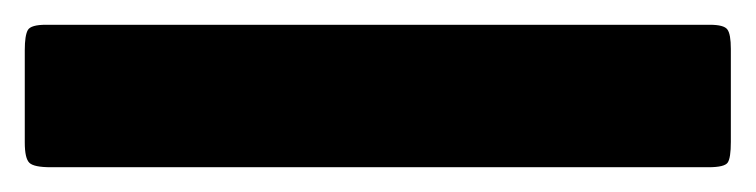

<svg xmlns="http://www.w3.org/2000/svg" viewBox="-25 -40 610 155"><path d="M242 -20Q230 -20 227.5 -15.8Q225 -11.5 225 0.5V75Q225 88 228.8 91.5Q232.5 95 246 95H547Q560 95 562.5 91.2Q565 87.5 565 74.5V-0.5Q565 -12.5 562.2 -16.2Q559.5 -20 548 -20ZM12 -20Q0 -20 -2.5 -15.8Q-5 -11.5 -5 0.5V75Q-5 88 -1.2 91.5Q2.5 95 16 95H317Q330 95 332.5 91.2Q335 87.5 335 74.5V-0.5Q335 -12.5 332.2 -16.2Q329.5 -20 318 -20Z"/></svg>

Font: Besley Black
Style: Regular
Weight: 900
Designer: Owen Earl
Foundry: indestructible type*
Version: Version 2.001